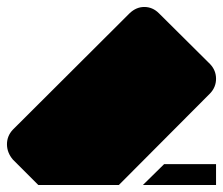

<svg xmlns="http://www.w3.org/2000/svg" viewBox="-20 -631 640 551"><path d="M394 -611Q371 -611 352 -593L17 -259Q0 -241 0 -217Q0 -193 17 -173L90 -100H321L583 -363Q600 -381 600 -405Q600 -429 583 -447L436 -593Q418 -611 394 -611ZM451 -160 390 -100H600V-160Z"/></svg>

Font: SauceCodePro Nerd Font Mono
Style: Regular
Weight: 500
Monospace: yes
Designer: Paul D. Hunt, Teo Tuominen
Foundry: Adobe Systems Incorporated
Version: Version 2.030;PS 1.000;hotconv 16.6.51;makeotf.lib2.5.65220;